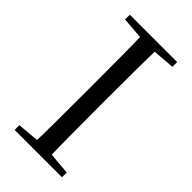

<svg xmlns="http://www.w3.org/2000/svg" viewBox="-226 -793 858 858"><g transform="rotate(45 202.5 -364.0)"><path d="M53 0V-30L191 -42H212L352 -30V0ZM155 0Q157 -84 157.5 -168Q158 -252 158 -337V-391Q158 -476 157.5 -560.5Q157 -645 155 -728H249Q247 -645 246.5 -560.5Q246 -476 246 -391V-337Q246 -252 246.5 -168Q247 -84 249 0ZM53 -698V-728H352V-698L212 -687H191Z"/></g></svg>

Font: Noto Serif KR ExtraLight
Style: Regular
Weight: 400
Version: Version 2.002-H1;hotconv 1.1.0;makeotfexe 2.6.0